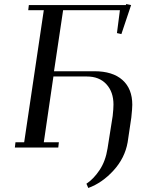

<svg xmlns="http://www.w3.org/2000/svg" viewBox="-20 -727 726 946"><path d="M53.2 0 56.2 -25.9H99.1L195.8 -676.8H119.1L122.1 -702.1H600.1L602.1 -707L626 -702.1L578.1 -559.1L556.2 -564L570.8 -676.8H291L246.1 -376H444.8Q535.2 -376 583.5 -332.8Q631.8 -289.6 631.8 -210.9Q631.8 -192.9 627 -147.9L608.9 -25.9Q595.2 51.8 539.3 113Q483.4 174.3 415 199.2L405.8 178.2Q441.4 154.8 470.7 110.8Q500 66.9 509.8 4.9L535.2 -155.8Q539.1 -191.4 539.1 -211.9Q539.1 -274.4 503.9 -312.3Q468.8 -350.1 408.2 -350.1H243.2L195.8 -25.9H270L267.1 0Z"/></svg>

Font: Dehuti Alt
Style: Bold-Italic
Weight: 700
Version: Version 1.2